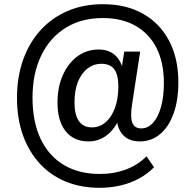

<svg xmlns="http://www.w3.org/2000/svg" viewBox="-20 -734 931 915"><path d="M454 161Q365 161 292.5 131Q220 101 168.5 44.5Q117 -12 89 -90.5Q61 -169 61 -267Q61 -368 90.5 -450Q120 -532 174 -591Q228 -650 303 -682Q378 -714 470 -714Q581 -714 661.5 -668.5Q742 -623 786 -539.5Q830 -456 830 -342Q830 -256 807 -192.5Q784 -129 742.5 -94.5Q701 -60 647 -60Q595 -60 566.5 -90.5Q538 -121 536 -174L550 -173Q527 -118 488.5 -89Q450 -60 402 -60Q332 -60 293 -108.5Q254 -157 254 -245Q254 -319 279.5 -376Q305 -433 349 -465.5Q393 -498 450 -498Q496 -498 525 -474Q554 -450 566 -404H559L572 -488H648L610 -241Q607 -222 606 -209Q605 -196 605 -185Q605 -153 617 -137.5Q629 -122 653 -122Q685 -122 709.5 -149Q734 -176 747.5 -225Q761 -274 761 -338Q761 -436 726 -505Q691 -574 626 -611Q561 -648 470 -648Q368 -648 293 -601.5Q218 -555 176.5 -469.5Q135 -384 135 -268Q135 -154 173.5 -72.5Q212 9 284 52Q356 95 455 95Q525 95 582 73Q639 51 678 11L714 63Q684 94 644 116Q604 138 556 149.5Q508 161 454 161ZM418 -127Q455 -127 483.5 -151.5Q512 -176 528 -220Q544 -264 544 -322Q544 -378 524.5 -404Q505 -430 463 -430Q426 -430 396.5 -407Q367 -384 351 -343Q335 -302 335 -246Q335 -187 356 -157Q377 -127 418 -127Z"/></svg>

Font: Nunito Sans 10pt SemiCondensed SemiBold
Style: Regular
Weight: 600
Width: 4
Designer: Vernon Adams
Foundry: Vernon Adams
Version: Version 3.101;gftools[0.9.27]